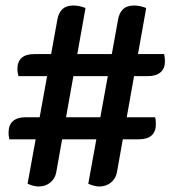

<svg xmlns="http://www.w3.org/2000/svg" viewBox="-20 -679 618 696"><path d="M340 -3Q331 -3 321 -5.5Q311 -8 300 -13L408 -608Q412 -632 426 -645.5Q440 -659 466 -659Q487 -659 510 -650L404 -55Q400 -32 382.5 -17.5Q365 -3 340 -3ZM14 -174Q12 -182 11.5 -187.5Q11 -193 11 -198Q11 -226 27 -240Q43 -254 73 -254H542Q544 -248 544.5 -241.5Q545 -235 545 -228Q545 -202 529.5 -188Q514 -174 483 -174ZM120 -3Q111 -3 101 -5.5Q91 -8 80 -13L188 -608Q192 -632 206 -645.5Q220 -659 246 -659Q267 -659 290 -650L184 -55Q180 -32 162.5 -17.5Q145 -3 120 -3ZM47 -403Q45 -410 44 -416Q43 -422 43 -428Q43 -483 105 -483H575Q576 -477 577 -470.5Q578 -464 578 -457Q578 -431 562 -417Q546 -403 516 -403Z"/></svg>

Font: Sansita Swashed Light Medium
Style: Regular
Weight: 500
Version: Version 1.003